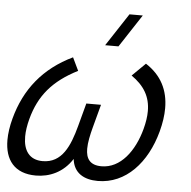

<svg xmlns="http://www.w3.org/2000/svg" viewBox="-67 -835 899 905"><g transform="rotate(5 382.5 -382.0)"><path d="M572.1 -780H509.1L407.5 -625H470.5ZM606.8 -555 544.3 -493.5C605.6 -450.8 635.1 -400.7 635.1 -333.1C635.1 -307.3 630.8 -279 622.4 -247.5C593.9 -141 529.8 -55 439.8 -55C384 -55 365.7 -86 365.7 -131.6C365.7 -161.2 373.4 -197 383.4 -234.5L412.6 -343.5H343.1L313.9 -234.5C288.1 -138 252.8 -55 161.3 -55C97.9 -55 69.4 -98.1 69.4 -163.1C69.4 -188.4 73.7 -216.9 81.9 -247.5C111.9 -359.5 173.2 -433.5 291.3 -493.5L261.8 -555C124.1 -489 40.3 -383.5 2.7 -243C-7.3 -205.8 -12.4 -171.1 -12.4 -139.9C-12.4 -46.3 33.8 15.5 135.4 15.5C199.9 15.5 264.3 -12 306.5 -78C313.8 -12 362.9 15.5 428.4 15.5C560.9 15.5 658.7 -92 699.1 -242.5C709.7 -282.2 715.2 -319.3 715.2 -353.6C715.2 -439 681 -507.2 606.8 -555Z"/></g></svg>

Font: Manrope
Style: RegularItalic
Weight: 400
Italic angle: -15°
Designer: Mikhail Sharanda
Foundry: Mikhail Sharanda
Version: Version 4.502;hotconv 1.0.109;makeotfexe 2.5.65596